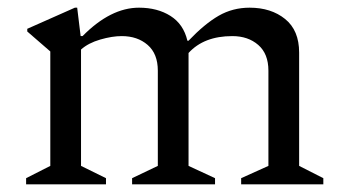

<svg xmlns="http://www.w3.org/2000/svg" viewBox="-20 -480 900 500"><path d="M48 0V-16L111 -48V-346L51 -398V-405L175 -460H181L190 -386H195Q268 -460 342 -460Q390 -460 424 -438.5Q458 -417 468 -374H471Q513 -418 549.5 -439Q586 -460 630 -460Q686 -460 722.5 -430.5Q759 -401 759 -343V-48L822 -16V0H608V-16L679 -48V-296Q679 -340 652.5 -363Q626 -386 585 -386Q511 -386 471 -342V-48L540 -16V0H324V-16L391 -48V-296Q391 -340 364.5 -363Q338 -386 297 -386Q272 -386 241 -377Q210 -368 191 -351V-48L256 -16V0Z"/></svg>

Font: Spectral
Style: Regular
Weight: 400
Designer: Jean-Baptiste Levee
Foundry: Production Type
Version: Version 1.002